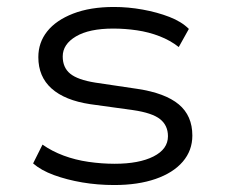

<svg xmlns="http://www.w3.org/2000/svg" viewBox="-20 -523 645 551"><path d="M308 8Q260 8 216 0.5Q172 -7 135 -20.5Q98 -34 75 -54L102 -108Q129 -89 162.5 -76.5Q196 -64 234 -58.5Q272 -53 309 -53Q379 -53 420.5 -74Q462 -95 462 -132Q462 -163 439.5 -181Q417 -199 362 -207L239 -224Q166 -235 128 -269Q90 -303 90 -359Q90 -401 115.5 -433Q141 -465 190 -484Q239 -503 307 -503Q348 -503 389.5 -495.5Q431 -488 466 -474.5Q501 -461 522 -440L493 -388Q469 -407 438 -419Q407 -431 373 -436Q339 -441 305 -441Q236 -441 198 -418.5Q160 -396 160 -361Q160 -329 181.5 -311.5Q203 -294 253 -286L374 -268Q454 -256 493 -223.5Q532 -191 532 -134Q532 -91 504.5 -59Q477 -27 426.5 -9.5Q376 8 308 8Z"/></svg>

Font: Nunito Sans 7pt SemiExpanded Light
Style: Regular
Weight: 300
Width: 6
Designer: Vernon Adams
Foundry: Vernon Adams
Version: Version 3.101;gftools[0.9.27]